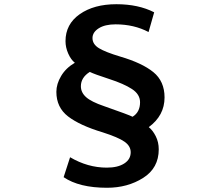

<svg xmlns="http://www.w3.org/2000/svg" viewBox="-20 -804 1040 903"><path d="M705.1 -746.1 678.7 -653.3Q610.4 -689.5 523.4 -689.5Q473.6 -689.5 444.3 -670.9Q415 -652.3 415 -625Q415 -595.7 445.8 -577.1Q476.6 -558.6 544.9 -538.1Q648.4 -507.8 701.2 -464.8Q753.9 -421.9 753.9 -345.7Q753.9 -260.7 679.7 -206.1Q698.2 -191.4 712.4 -163.6Q726.6 -135.7 726.6 -101.6Q726.6 -13.7 653.3 32.7Q580.1 79.1 483.4 79.1Q352.5 79.1 279.3 29.3L309.6 -64.5Q392.6 -15.6 482.4 -15.6Q534.2 -15.6 564.5 -35.2Q594.7 -54.7 594.7 -87.9Q594.7 -117.2 565.4 -137.7Q536.1 -158.2 462.9 -181.6Q355.5 -213.9 300.3 -256.3Q245.1 -298.8 245.1 -372.1Q245.1 -409.2 267.6 -446.8Q290 -484.4 332 -508.8Q313.5 -523.4 300.8 -552.2Q288.1 -581.1 288.1 -610.4Q288.1 -690.4 355 -737.3Q421.9 -784.2 527.3 -784.2Q630.9 -784.2 705.1 -746.1ZM402.3 -465.8Q360.4 -439.5 360.4 -398.4Q360.4 -369.1 384.8 -347.2Q409.2 -325.2 469.7 -304.7Q586.9 -263.7 603.5 -254.9Q638.7 -276.4 638.7 -323.2Q638.7 -360.4 600.6 -385.3Q562.5 -410.2 493.2 -432.6Q423.8 -455.1 402.3 -465.8Z"/></svg>

Font: Gen Shin Gothic Monospace Bold
Style: Bold
Weight: 700
Designer: [Source Han Sans]
Ryoko NISHIZUKA  (kana & ideographs); Paul D. Hunt (Latin, Greek & Cyrillic); Wenlong ZHANG  (bopomofo
Version: Version 1.002.20150607